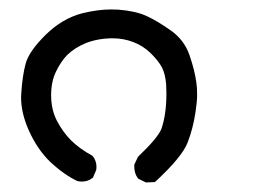

<svg xmlns="http://www.w3.org/2000/svg" viewBox="-20 -274 540 409"><path d="M266.1 81.5Q266.1 79.6 266.1 76.7L273.9 60.1Q317.4 18.6 324.2 -0.5Q334.5 -31.2 334.5 -75.2Q334.5 -84 334 -92.8Q332.5 -115.7 325.2 -129.9Q317.9 -144 301.5 -160.2Q285.2 -176.3 264.2 -184.3Q243.2 -192.4 220.2 -192.4Q189 -192.4 162.6 -182.1Q139.2 -172.4 123 -156.7Q109.4 -142.6 99.1 -121.1Q88.9 -99.6 88.9 -71.3Q88.9 -40.5 101.3 -16.6Q113.8 7.3 131.3 24.9Q148.9 42.5 177.2 58.1Q185.5 68.4 185.5 81.1Q185.5 86.9 184.6 88.9L178.2 104L177.2 105Q167.5 112.8 154.3 112.8Q150.4 112.8 145 111.8Q116.2 98.1 87.4 71.3Q59.1 43.9 41 2.9Q24.9 -33.2 24.9 -66.9Q24.9 -71.3 25.4 -76.2Q27.8 -113.3 34.7 -138.7Q42 -165 77.1 -199.7Q112.3 -234.4 154.8 -245.6Q188 -253.9 217.3 -253.9Q225.1 -253.9 232.9 -253.4Q269 -250.5 292 -240Q314.9 -229.5 343.3 -209.5Q372.6 -189 383.8 -156.2Q395 -123.5 398.4 -97.2Q399.9 -87.4 399.9 -72.3Q399.9 -57.1 396.5 -35.2Q391.1 0.5 379.4 30.3Q367.7 60.5 310.1 113.8L291 114.7L274.9 106.9L273.9 106Q266.1 95.7 266.1 81.5Z"/></svg>

Font: Bakudai
Style: Medium
Weight: 500
Version: Version 1.48